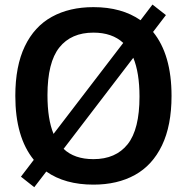

<svg xmlns="http://www.w3.org/2000/svg" viewBox="-20 -780 800 821"><path d="M713.5 -370Q713.5 -243 672.5 -158Q631.5 -73 556.8 -31.8Q482 9.5 379.5 9.5Q257.5 9.5 178 -46.5L126.5 20.5L69.5 -24.5L124.5 -96.5Q45.5 -193.5 45.5 -370Q45.5 -497.5 86.2 -582.2Q127 -667 202 -708.2Q277 -749.5 379.5 -749.5Q500.5 -749.5 581 -693.5L632 -760.5L689.5 -715.5L634.5 -643.5Q713.5 -546.5 713.5 -370ZM209 -207.5 507 -596.5Q459.5 -640.5 379.5 -640.5Q284.5 -640.5 233.8 -577Q183 -513.5 183 -373Q183 -270 209 -207.5ZM576.5 -367Q576.5 -468.5 550 -533L252 -143.5Q298 -99.5 379.5 -99.5Q475 -99.5 525.8 -163.2Q576.5 -227 576.5 -367Z"/></svg>

Font: Encode Sans SemiBold
Style: Regular
Weight: 600
Designer: Multiple Designers
Foundry: Impallari Type
Version: Version 2.000